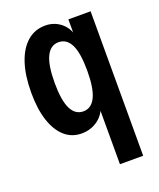

<svg xmlns="http://www.w3.org/2000/svg" viewBox="-135 -604 740 893"><g transform="rotate(-20 234.5 -157.5)"><path d="M303 205V-100L316 -97Q305 -45 269 -17.5Q233 10 186 10Q137 10 102 -21Q67 -52 48 -109.5Q29 -167 29 -248Q29 -333 49 -393.5Q69 -454 106.5 -487Q144 -520 196 -520Q242 -520 276 -491Q310 -462 318 -407L308 -405V-510H418V205ZM228 -84Q268 -84 288.5 -126.5Q309 -169 309 -256Q309 -344 288.5 -385Q268 -426 228 -426Q188 -426 167.5 -383.5Q147 -341 147 -254Q147 -167 167.5 -125.5Q188 -84 228 -84Z"/></g></svg>

Font: Instrument Sans Condensed SemiBold
Style: Regular
Weight: 600
Width: 3
Designer: Rodrigo Fuenzalida
Foundry: fragTYPE
Version: Version 1.000;gftools[0.9.28]